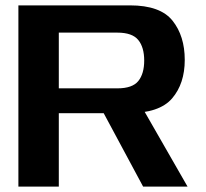

<svg xmlns="http://www.w3.org/2000/svg" viewBox="-20 -695 766 715"><path d="M48.5 0H199V-273.5H457Q573.5 -273.5 620.8 -328.5Q668 -383.5 668 -472Q668 -561 622.5 -618Q577 -675 464 -675H48.5ZM513 0H678.5L493.5 -322.5L342.5 -317.5ZM199 -366V-573.5H417Q472.5 -573.5 494.8 -546.2Q517 -519 517 -469.5Q517 -420.5 495 -393.2Q473 -366 417 -366Z"/></svg>

Font: Anybody SemiExpanded SemiBold
Style: Regular
Weight: 600
Width: 6
Designer: Tyler Finck
Foundry: Etcetera Type Company
Version: Version 1.113;gftools[0.9.25]